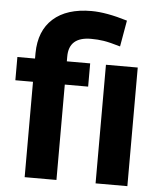

<svg xmlns="http://www.w3.org/2000/svg" viewBox="-55 -832 737 879"><g transform="rotate(5 314.0 -392.0)"><path d="M91.2 0V-438.3H10.1V-545.1H91.2V-570.3Q92.2 -673 154.4 -728.7Q216.6 -784.4 330 -784.4Q398 -784.4 495.2 -754.7L474.1 -634.3Q424.7 -648.9 397.5 -653.1Q370.3 -657.4 339 -657.4Q237.3 -657.4 237.3 -567.3V-545.1H344.6V-438.3H237.3V0ZM563.2 0H417.1V-545.1H563.2Z"/></g></svg>

Font: Vazir FD
Style: Bold
Weight: 700
Foundry: DejaVu fonts team - Redesigned by Saber Rastikerdar
Version: Version 21.10;October 20, 2019;FontCreator 12.0.0.2547 64-bi